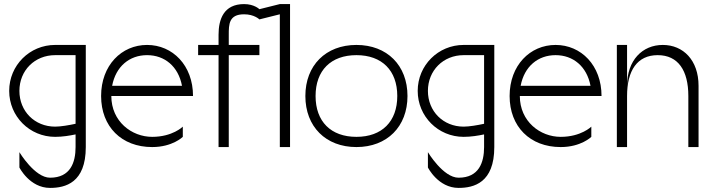

<svg xmlns="http://www.w3.org/2000/svg" viewBox="-20 -720 3490 940"><path d="M225 200C300 200 400 175 400 0V-500H250C125 -500 25 -400 25 -275C25 -150 125 -50 250 -50C286 -50 322 -56 350 -62V0C350 75 325 150 225 150C150 150 75 25 75 25V100C75 100 125 200 225 200ZM75 -275C75 -375 150 -450 250 -450H350V-114C318 -107 277 -100 250 -100C150 -100 75 -175 75 -275Z M475 -250C475 -100 575 0 725 0C825 0 875 -50 875 -50V-100C875 -100 825 -50 725 -50C625 -50 525 -125 525 -250H925C925 -400 825 -500 700 -500C575 -500 475 -400 475 -250ZM529 -300C547 -395 614 -450 700 -450C786 -450 853 -395 871 -300Z M1250 -625 1350 -650V0H1400V-700H1350L1250 -675C1250 -675 1225 -700 1175 -700C1075 -700 1050 -625 1050 -550V-500H950V-450H1050V0H1100V-450H1250V-500H1100V-550C1100 -600 1100 -650 1175 -650C1225 -650 1250 -625 1250 -625Z M1725 0C1875 0 1975 -100 1975 -250C1975 -400 1875 -500 1725 -500C1575 -500 1475 -400 1475 -250C1475 -100 1575 0 1725 0ZM1525 -250C1525 -375 1600 -450 1725 -450C1850 -450 1925 -375 1925 -250C1925 -125 1850 -50 1725 -50C1600 -50 1525 -125 1525 -250Z M2225 200C2300 200 2400 175 2400 0V-500H2250C2125 -500 2025 -400 2025 -275C2025 -150 2125 -50 2250 -50C2286 -50 2322 -56 2350 -62V0C2350 75 2325 150 2225 150C2150 150 2075 25 2075 25V100C2075 100 2125 200 2225 200ZM2075 -275C2075 -375 2150 -450 2250 -450H2350V-114C2318 -107 2277 -100 2250 -100C2150 -100 2075 -175 2075 -275Z M2475 -250C2475 -100 2575 0 2725 0C2825 0 2875 -50 2875 -50V-100C2875 -100 2825 -50 2725 -50C2625 -50 2525 -125 2525 -250H2925C2925 -400 2825 -500 2700 -500C2575 -500 2475 -400 2475 -250ZM2529 -300C2547 -395 2614 -450 2700 -450C2786 -450 2853 -395 2871 -300Z M3225 -500C3125 -500 3050 -425 3050 -300V-500H3000V0H3050V-250C3050 -375 3100 -450 3200 -450C3300 -450 3350 -375 3350 -250V0H3400V-300C3400 -425 3325 -500 3225 -500Z"/></svg>

Font: LS-VG5000 Light
Style: Regular
Weight: 400
Designer: Justin Bihan, 2021
Foundry: Justin Bihan, 2021
Version: Version 1.000;Glyphs 3.1.2 (3151)